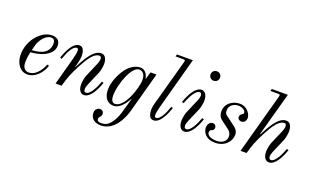

<svg xmlns="http://www.w3.org/2000/svg" viewBox="-99 -1225 3216 1986"><g transform="rotate(20 1509.0 -232.0)"><path d="M52 -158C52 -67 103 12 186 12C269 12 338 -62 368 -148L347 -155C339 -133 289 -12 191 -12C159 -12 124 -34 124 -98C124 -140 132 -191 138 -215C174 -218 229 -223 280 -247C340 -275 381 -316 381 -372C381 -436 338 -456 290 -456C234 -456 183 -426 140 -381C80 -318 52 -235 52 -158ZM144 -240C146 -249 159 -298 164 -313C182 -364 232 -432 291 -432C313 -432 333 -419 333 -378C333 -324 301 -283 261 -265C219 -246 173 -242 144 -240Z M446 -268 466 -262C492 -339 533 -422 574 -422C589 -422 593 -412 593 -395C593 -370 582 -326 578 -310L494 0H560L580 -66C597 -123 640 -219 696 -313C742 -391 784 -426 823 -426C839 -426 845 -411 845 -394C845 -376 834 -346 829 -335L765 -186C754 -160 745 -113 745 -84C745 -16 776 12 809 12C874 12 926 -82 958 -176L938 -182C919 -130 872 -18 820 -18C804 -18 797 -33 797 -50C797 -68 808 -98 813 -109L877 -258C887 -281 897 -331 897 -360C897 -424 871 -456 832 -456C737 -456 663 -293 628 -230L625 -233C634 -255 651 -326 651 -354C651 -394 644 -456 593 -456C517 -456 467 -328 446 -268Z M1096 -85C1096 -157 1119 -247 1152 -320C1173 -366 1213 -432 1259 -432C1300 -432 1326 -400 1326 -340C1326 -292 1302 -208 1276 -150C1240 -70 1193 -12 1142 -12C1106 -12 1096 -52 1096 -85ZM965 150C965 212 1012 248 1082 248C1119 248 1170 234 1215 192C1267 144 1305 61 1320 7L1443 -444H1377L1355 -366L1351 -368C1340 -427 1303 -456 1265 -456C1205 -456 1140 -415 1095 -343C1071 -305 1024 -216 1024 -125C1024 -44 1064 12 1136 12C1206 12 1264 -76 1284 -119L1287 -117C1285 -106 1250 16 1250 16C1238 61 1220 118 1183 167C1149 212 1117 224 1074 224C1042 224 1031 210 1031 192C1031 180 1033 176 1040 170C1050 162 1059 148 1059 130C1059 112 1047 90 1019 90C993 90 965 110 965 150Z M1516 -90C1516 -50 1523 12 1574 12C1650 12 1698 -112 1721 -176L1701 -182C1675 -105 1634 -22 1593 -22C1578 -22 1574 -32 1574 -49C1574 -74 1586 -122 1590 -138L1746 -712H1571L1564 -688H1652C1667 -688 1673 -683 1668 -666L1526 -150C1523 -138 1516 -110 1516 -90Z M1968 -638C1968 -608 1990 -586 2020 -586C2050 -586 2072 -608 2072 -638C2072 -668 2050 -690 2020 -690C1990 -690 1968 -668 1968 -638ZM1788 -268 1808 -262C1827 -314 1875 -426 1927 -426C1943 -426 1949 -411 1949 -394C1949 -376 1938 -346 1933 -335L1869 -186C1858 -160 1849 -113 1849 -84C1849 -16 1880 12 1913 12C1978 12 2030 -82 2062 -176L2042 -182C2023 -130 1976 -18 1924 -18C1908 -18 1901 -33 1901 -50C1901 -68 1912 -98 1917 -109L1981 -258C1991 -281 2001 -331 2001 -360C2001 -424 1971 -456 1938 -456C1873 -456 1820 -362 1788 -268Z M2110 -106C2110 -49 2155 12 2251 12C2361 12 2422 -65 2422 -136C2422 -180 2397 -202 2374 -219L2281 -289C2263 -301 2252 -309 2252 -345C2252 -404 2304 -432 2352 -432C2386 -432 2431 -413 2431 -380C2431 -372 2426 -368 2419 -364C2414 -361 2409 -358 2405 -354C2394 -345 2392 -330 2392 -324C2392 -301 2413 -287 2432 -287C2469 -287 2484 -317 2484 -344C2484 -380 2445 -456 2358 -456C2286 -456 2204 -409 2204 -317C2204 -272 2223 -244 2251 -226L2334 -163C2356 -147 2366 -121 2366 -96C2366 -52 2332 -12 2257 -12C2223 -12 2155 -23 2155 -67C2155 -90 2167 -97 2181 -101C2193 -105 2202 -115 2202 -133C2202 -158 2183 -172 2165 -172C2125 -172 2110 -131 2110 -106Z M2530 0H2596L2616 -66C2633 -123 2676 -219 2732 -313C2778 -391 2820 -426 2859 -426C2875 -426 2881 -411 2881 -394C2881 -376 2870 -346 2865 -335L2801 -186C2790 -160 2781 -113 2781 -84C2781 -16 2812 12 2845 12C2910 12 2962 -82 2994 -176L2974 -182C2955 -130 2908 -18 2856 -18C2840 -18 2833 -33 2833 -50C2833 -68 2844 -98 2849 -109L2913 -258C2923 -281 2933 -331 2933 -360C2933 -424 2907 -456 2868 -456C2773 -456 2699 -293 2664 -230L2660 -233L2792 -712H2615L2608 -688H2696C2711 -688 2717 -683 2712 -666Z"/></g></svg>

Font: Old Standard
Style: Italic
Weight: 400
Italic angle: -15.2°
Designer: Alexey Kryukov <alexios@thessalonica.org.ru>
Version: Version 2.0